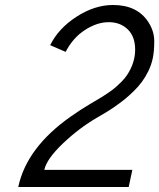

<svg xmlns="http://www.w3.org/2000/svg" viewBox="-20 -750 639 770"><path d="M243.2 -542 181.2 -568.8Q214.4 -636.2 287.1 -683.1Q359.9 -730 433.1 -730Q530.8 -730 575.2 -661.1Q598.6 -625 598.6 -584.7Q598.6 -544.4 592.8 -516.8Q586.9 -489.3 575.2 -465.3Q563.5 -441.4 549.3 -422.1Q535.2 -402.8 515.4 -383.5Q495.6 -364.3 478.5 -350.6Q461.4 -336.9 439.5 -321.8Q417.5 -306.6 403.1 -298.1Q388.7 -289.6 370.1 -278.8Q296.9 -236.3 231.9 -174.3Q167 -112.3 157.7 -68.8H510.7L496.1 0H53.2Q86.9 -158.7 264.6 -283.2Q307.1 -313 342.5 -333.7Q377.9 -354.5 387.5 -360.4Q397 -366.2 414.3 -377.9Q431.6 -389.6 442.1 -398.7Q452.6 -407.7 466.6 -421.6Q480.5 -435.5 489.3 -448.7Q522 -498 522 -550.8Q522 -603.5 492.2 -632.3Q462.4 -661.1 416 -661.1Q369.6 -661.1 321.3 -630.1Q272.9 -599.1 243.2 -542Z"/></svg>

Font: Tuffy
Style: Italic
Weight: 400
Italic angle: -12°
Designer: Thatcher Ulrich, Karoly Barta and Michael Everson
Version: Version 001.271